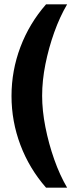

<svg xmlns="http://www.w3.org/2000/svg" viewBox="-20 -706 350 884"><path d="M192 158Q115 70 74 -38.5Q33 -147 33 -264Q33 -381 74 -489.5Q115 -598 192 -686H289Q255 -628 229.5 -556.5Q204 -485 189 -410Q174 -335 174 -265Q174 -197 189 -121Q204 -45 229.5 27.5Q255 100 289 158Z"/></svg>

Font: Chivo Medium ExtraBold
Style: Regular
Weight: 800
Version: Version 2.002